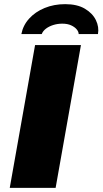

<svg xmlns="http://www.w3.org/2000/svg" viewBox="-20 -905 494 925"><path d="M27 0 149 -688H370L248 0ZM83 -741Q91 -783 120.5 -815.5Q150 -848 195 -866.5Q240 -885 294 -885Q352 -885 389 -863Q426 -841 442 -808Q458 -775 452 -741H359Q359 -752 349.5 -763.5Q340 -775 322.5 -783Q305 -791 280 -791Q257 -791 236.5 -784.5Q216 -778 201.5 -767Q187 -756 181 -741Z"/></svg>

Font: Archivo SemiBold Black
Style: Italic
Weight: 900
Italic angle: -10°
Version: Version 2.001